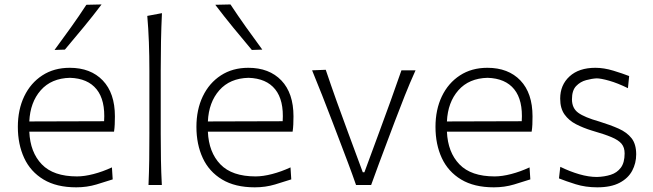

<svg xmlns="http://www.w3.org/2000/svg" viewBox="-20 -820 2894 851"><path d="M317.9 10.3Q230.5 10.3 172.9 -24.4Q115.2 -59.1 87.2 -119.6Q59.1 -180.2 59.1 -257.8Q59.1 -334 87.4 -393.1Q115.7 -452.1 167.5 -485.8Q219.2 -519.5 289.1 -519.5Q381.8 -519.5 435.5 -463.4Q489.3 -407.2 489.3 -304.2Q489.3 -284.7 488.5 -268.3Q487.8 -252 485.4 -236.3H109.9Q113.8 -145 165.3 -91.6Q216.8 -38.1 321.3 -38.1Q354 -38.1 394.5 -48.6Q435.1 -59.1 476.1 -78.1L479.5 -24.9Q449.7 -15.1 407.5 -2.4Q365.2 10.3 317.9 10.3ZM441.4 -282.7Q447.3 -375.5 408.2 -424.1Q369.1 -472.7 290 -475.1Q207.5 -473.1 160.6 -419.9Q113.8 -366.7 109.9 -281.7ZM221.7 -598.6Q258.8 -648.9 294.4 -698.7Q330.1 -748.5 362.8 -798.8L430.2 -800.3Q391.6 -749 350.6 -699.5Q309.6 -649.9 267.6 -600.1Z M638.2 0Q640.6 -57.1 641.4 -110.1Q642.1 -163.1 642.1 -226.1V-507.8Q642.1 -573.2 639.9 -633.3Q637.7 -693.4 632.8 -749.5L697.8 -761.7Q694.8 -698.7 693.6 -636.5Q692.4 -574.2 692.4 -507.8V-226.1Q692.4 -163.1 693.4 -110.1Q694.3 -57.1 697.3 0Z M1109.4 10.3Q1022 10.3 964.4 -24.4Q906.7 -59.1 878.7 -119.6Q850.6 -180.2 850.6 -257.8Q850.6 -334 878.9 -393.1Q907.2 -452.1 959 -485.8Q1010.7 -519.5 1080.6 -519.5Q1173.3 -519.5 1227.1 -463.4Q1280.8 -407.2 1280.8 -304.2Q1280.8 -284.7 1280 -268.3Q1279.3 -252 1276.9 -236.3H901.4Q905.3 -145 956.8 -91.6Q1008.3 -38.1 1112.8 -38.1Q1145.5 -38.1 1186 -48.6Q1226.6 -59.1 1267.6 -78.1L1271 -24.9Q1241.2 -15.1 1199 -2.4Q1156.7 10.3 1109.4 10.3ZM1232.9 -282.7Q1238.8 -375.5 1199.7 -424.1Q1160.6 -472.7 1081.5 -475.1Q999 -473.1 952.1 -419.9Q905.3 -366.7 901.4 -281.7ZM1096.2 -598.6Q1054.2 -648.4 1013.4 -698.2Q972.7 -748 934.1 -798.8L1001.5 -800.3Q1034.7 -750 1070.1 -700.2Q1105.5 -650.4 1142.6 -600.1Z M1558.1 0Q1541.5 -47.9 1522.9 -97.2Q1504.4 -146.5 1486.8 -192.4L1452.6 -282.2Q1431.2 -338.4 1408.7 -395.5Q1386.2 -452.6 1363.3 -508.3L1423.8 -510.7Q1447.3 -440.9 1471.9 -372.1Q1496.6 -303.2 1522.5 -233.4L1587.9 -56.6H1595.2L1660.6 -233.9Q1686.5 -304.2 1711.2 -372.3Q1735.8 -440.4 1759.3 -508.3H1821.8Q1796.4 -452.1 1773.7 -394.8Q1751 -337.4 1729.5 -280.8L1695.3 -189.9Q1677.2 -141.6 1659.7 -95Q1642.1 -48.3 1625 0Z M2168.9 10.3Q2081.5 10.3 2023.9 -24.4Q1966.3 -59.1 1938.2 -119.6Q1910.2 -180.2 1910.2 -257.8Q1910.2 -334 1938.5 -393.1Q1966.8 -452.1 2018.6 -485.8Q2070.3 -519.5 2140.1 -519.5Q2232.9 -519.5 2286.6 -463.4Q2340.3 -407.2 2340.3 -304.2Q2340.3 -284.7 2339.6 -268.3Q2338.9 -252 2336.4 -236.3H1960.9Q1964.8 -145 2016.4 -91.6Q2067.9 -38.1 2172.4 -38.1Q2205.1 -38.1 2245.6 -48.6Q2286.1 -59.1 2327.1 -78.1L2330.6 -24.9Q2300.8 -15.1 2258.5 -2.4Q2216.3 10.3 2168.9 10.3ZM2292.5 -282.7Q2298.3 -375.5 2259.3 -424.1Q2220.2 -472.7 2141.1 -475.1Q2058.6 -473.1 2011.7 -419.9Q1964.8 -366.7 1960.9 -281.7Z M2627.4 10.3Q2575.2 10.3 2531.5 -3.4Q2487.8 -17.1 2457.5 -29.3L2463.4 -80.6Q2506.3 -59.6 2547.9 -47.6Q2589.4 -35.6 2626 -35.6Q2659.2 -36.6 2687 -45.4Q2714.8 -54.2 2731.7 -76.7Q2748.5 -99.1 2748.5 -140.1Q2748.5 -166.5 2734.9 -182.9Q2721.2 -199.2 2689.7 -212.4Q2658.2 -225.6 2603.5 -241.2Q2565.4 -252.9 2533.4 -269.3Q2501.5 -285.6 2482.2 -312.7Q2462.9 -339.8 2462.9 -382.8Q2462.9 -443.4 2504.4 -481.4Q2545.9 -519.5 2619.1 -519.5Q2656.7 -519.5 2698.5 -506.8Q2740.2 -494.1 2768.6 -482.9L2763.2 -429.2Q2717.3 -451.7 2680.2 -462.2Q2643.1 -472.7 2624.5 -472.7Q2603.5 -471.7 2577.9 -464.8Q2552.2 -458 2533.7 -438.7Q2515.1 -419.4 2515.1 -379.9Q2515.1 -340.3 2543 -320.1Q2570.8 -299.8 2636.7 -281.2Q2685.5 -266.1 2722.2 -249.8Q2758.8 -233.4 2779.3 -207.3Q2799.8 -181.2 2799.8 -135.7Q2799.8 -96.7 2782 -63.2Q2764.2 -29.8 2726.1 -9.8Q2688 10.3 2627.4 10.3Z"/></svg>

Font: Pinar-DS3-FD Light
Style: Regular
Weight: 300
Designer: Amin Abedi
Version: Version 3.000